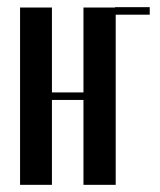

<svg xmlns="http://www.w3.org/2000/svg" viewBox="-20 -516 446 536"><path d="M125 -495V-258H213V-495H303V0H213V-237H125V0H36V-495ZM301 -496H398V-475H301Z"/></svg>

Font: Moniqa Narrow Heading
Style: Bold
Weight: 700
Width: 4
Designer: Rajesh Rajput
Foundry: Rajesh Rajput
Version: Version 1.000